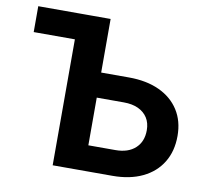

<svg xmlns="http://www.w3.org/2000/svg" viewBox="-80 -817 981 906"><g transform="rotate(10 410.5 -364.0)"><path d="M31.7 -603.5V-727.5H292.5V-603.5ZM325.7 -470.7H511.2Q595.7 -470.7 657 -442.4Q718.3 -414.1 751.7 -362.1Q785.2 -310.1 785.2 -238.3Q785.2 -165 752.4 -111.6Q719.7 -58.1 659.2 -29.1Q598.6 0 515.1 0H229V-727.5H378.4V-122.1H508.3Q568.8 -122.1 603.3 -153.6Q637.7 -185.1 637.7 -239.7Q637.7 -274.4 622.1 -299.1Q606.4 -323.7 577.6 -337.2Q548.8 -350.6 508.3 -350.6H325.7Z"/></g></svg>

Font: Inter 20pt
Style: Bold
Weight: 700
Version: Version 4.001;git-66647c0bb